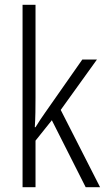

<svg xmlns="http://www.w3.org/2000/svg" viewBox="-20 -780 441 800"><path d="M128 -373Q128 -341 127.5 -311Q127 -281 125 -250H128Q138 -266 148 -281.5Q158 -297 169 -312L323 -532H384L233 -322L397 0H337L196 -279L128 -194V0H74V-760H128Z"/></svg>

Font: Noto Sans Ethiopic Condensed Light
Style: Regular
Weight: 300
Width: 3
Designer: Monotype Design Team
Foundry: Monotype Imaging Inc.
Version: Version 2.102; ttfautohint (v1.8.4.7-5d5b)